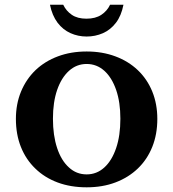

<svg xmlns="http://www.w3.org/2000/svg" viewBox="-20 -780 740 820"><path d="M250 -759.8Q262.7 -732.9 286.9 -716.6Q311 -700.2 349.1 -700.2Q387.7 -700.2 412.6 -716.6Q437.5 -732.9 450.2 -759.8H507.3Q498 -712.4 474.9 -682.4Q451.7 -652.3 419.4 -638.2Q386.7 -624 350.1 -624Q313.5 -624 281.2 -638.4Q249 -652.8 226.1 -682.6Q202.6 -713.9 193.4 -759.8ZM350.1 -560.1Q417 -560.1 472.7 -539.3Q528.3 -518.6 568.4 -480.5Q608.9 -441.9 630.4 -388.9Q651.9 -335.9 651.9 -272Q651.9 -206.5 630.4 -152.8Q608.9 -99.1 568.8 -60.5Q528.8 -22 473.4 -1Q418 20 350.1 20Q281.7 20 226.1 -0.7Q170.4 -21.5 130.9 -60.1Q90.8 -98.6 69.3 -152.3Q47.9 -206.1 47.9 -272Q47.9 -335.9 69.8 -388.9Q91.8 -441.9 131.8 -480.5Q171.9 -518.6 227.3 -539.3Q282.7 -560.1 350.1 -560.1ZM350.1 -506.8Q307.1 -506.8 274.7 -477.5Q242.2 -448.2 224.1 -396Q206.1 -343.8 206.1 -272.9Q206.1 -201.7 223.9 -147.9Q241.7 -94.2 274.4 -64.9Q306.2 -35.2 350.1 -35.2Q393.1 -35.2 425.5 -64.7Q458 -94.2 476.1 -147.9Q494.1 -200.7 494.1 -272.9Q494.1 -343.3 476.1 -395.8Q458 -448.2 425.8 -477.5Q393.1 -506.8 350.1 -506.8Z"/></svg>

Font: BIZ UDPMincho
Style: Bold
Weight: 700
Designer: TypeBank Co., Ltd.
Foundry: Morisawa Inc.
Version: Version 1.06